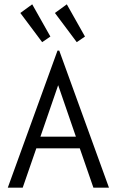

<svg xmlns="http://www.w3.org/2000/svg" viewBox="-20 -868 540 888"><path d="M349 -182H148L85 0H16L246 -634H254L484 0H412ZM331 -236 249 -474 167 -236ZM74 -808 129 -848 213 -699 175 -673ZM234 -808 289 -848 373 -699 335 -673Z"/></svg>

Font: Vazir Code
Style: Code
Weight: 400
Foundry: DejaVu fonts team - Redesigned by Saber Rastikerdar
Version: Version 1.1.2